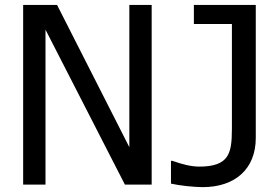

<svg xmlns="http://www.w3.org/2000/svg" viewBox="-20 -747 1124 777"><path d="M593.8 -727.1H503.4V-151.4L210.9 -727.1H73.7V0H164.1V-627L485.4 0H593.8ZM1015.1 -727.1H764.6V-649.9H918.5V-225.6C918.5 -169.4 914.1 -136.2 897.9 -112.3C880.4 -86.4 845.7 -72.8 787.1 -72.8C751.5 -72.8 716.8 -82.5 677.2 -96.2H671.9V-3.9C689 0 710.9 3.4 736.8 6.3C762.7 8.8 784.2 10.3 800.3 10.3C931.2 10.3 1015.1 -63 1015.1 -189Z"/></svg>

Font: SG Kara
Style: Regular
Weight: 400
Designer: Damoon Khanjanzadeh
Version: Version 1.000